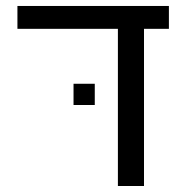

<svg xmlns="http://www.w3.org/2000/svg" viewBox="-20 -620 638 640"><path d="M460 -523.9V0H373V-523.9H38.1V-600.1H543V-523.9ZM225.1 -340.8H295.9V-270H225.1Z"/></svg>

Font: Miedinger*
Style: Book
Weight: 400
Version: Version 001.000